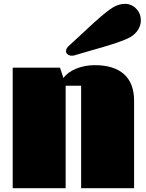

<svg xmlns="http://www.w3.org/2000/svg" viewBox="-20 -991 767 1011"><path d="M46.9 0ZM344.2 -751Q361.3 -766.6 405.3 -807.4Q449.2 -848.1 473.4 -870.4Q497.6 -892.6 528.1 -917.7Q558.6 -942.9 575.7 -952.6Q606.9 -970.7 636.7 -970.7Q673.3 -970.7 697.5 -945.1Q721.7 -919.4 721.7 -883.8Q721.7 -858.4 707.5 -835Q693.4 -811.5 665 -794.9Q647.5 -784.7 610.4 -771.5Q573.2 -758.3 539.8 -748.3Q506.3 -738.3 452.6 -723.1Q398.9 -708 374 -700.2Q367.2 -697.8 358.4 -697.8Q345.2 -697.8 336.4 -704.6Q327.6 -711.4 327.6 -721.7Q327.6 -736.3 344.2 -751ZM480.5 -647.9Q580.6 -647.5 633.3 -600.1Q686 -552.7 686 -460.9V0H407.2V-539.6H325.7V0H46.9V-634.8H295.9L314 -580.1Q335.9 -610.8 380.9 -629.4Q425.8 -647.9 480.5 -647.9Z"/></svg>

Font: Coda ExtraBold
Style: Regular
Weight: 800
Version: Version 2.001; ttfautohint (v0.8) -r 50 -G 200 -x